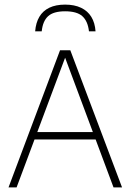

<svg xmlns="http://www.w3.org/2000/svg" viewBox="-20 -813 566 833"><path d="M17 0 240.5 -595H285L509.5 0H472.5L257.5 -576H267.5L52 0ZM117 -208 126.5 -240H399.5L408.5 -208ZM132.5 -677Q135.5 -714.5 150.8 -740.2Q166 -766 194 -779.5Q222 -793 262.5 -793Q303 -793 331.8 -779.2Q360.5 -765.5 376.2 -739.8Q392 -714 394.5 -677H366Q361 -721.5 337.2 -742.8Q313.5 -764 262.5 -764Q212 -764 188.8 -742.8Q165.5 -721.5 161 -677Z"/></svg>

Font: Encode Sans SC SemiCondensed Thin
Style: Regular
Weight: 250
Width: 4
Designer: Multiple Designers
Foundry: Impallari Type
Version: Version 3.002